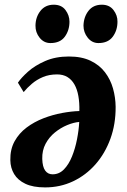

<svg xmlns="http://www.w3.org/2000/svg" viewBox="-20 -800 554 836"><path d="M58 -440Q72 -461 101.8 -487.8Q131.5 -514.5 176.5 -534.2Q221.5 -554 280 -554Q335.5 -554 374.2 -535.5Q413 -517 437 -485.5Q461 -454 472 -415Q483 -376 483.5 -335Q484 -260 460.8 -196Q437.5 -132 395.8 -84.5Q354 -37 298 -10.5Q242 16 176.5 16Q123.5 16 90.5 0.2Q57.5 -15.5 41.5 -42.2Q25.5 -69 25 -102.5Q24 -149.5 43.5 -184.8Q63 -220 96 -244.8Q129 -269.5 169.2 -285Q209.5 -300.5 250.2 -308Q291 -315.5 325.5 -316.5Q326.5 -352.5 321.2 -382Q316 -411.5 304 -432.5Q292 -453.5 273.2 -464.8Q254.5 -476 228.5 -476Q194 -476 166.8 -464.5Q139.5 -453 118.8 -435.2Q98 -417.5 83 -399ZM209 -41Q237.5 -41 258.5 -62.5Q279.5 -84 293.5 -118.8Q307.5 -153.5 315.2 -193Q323 -232.5 325 -269Q300.5 -267 272.2 -255.2Q244 -243.5 219 -223.2Q194 -203 178.5 -174Q163 -145 164 -108Q165 -73.5 176.8 -57.2Q188.5 -41 209 -41ZM199.5 -612.5Q171 -612.5 152.5 -635.8Q134 -659 134.5 -688.5Q135 -726 156.2 -752.8Q177.5 -779.5 214 -779.5Q248 -779.5 265.2 -756.2Q282.5 -733 282.5 -705.5Q282.5 -668 262.2 -640.2Q242 -612.5 199.5 -612.5ZM408.5 -612.5Q380.5 -612.5 362 -635.8Q343.5 -659 343.5 -688.5Q344.5 -726 365.2 -752.8Q386 -779.5 423.5 -779.5Q456.5 -779.5 474.2 -756.2Q492 -733 491.5 -705.5Q491.5 -668 471 -640.2Q450.5 -612.5 408.5 -612.5Z"/></svg>

Font: Merriweather 48pt ExtraBold
Style: Italic
Weight: 800
Italic angle: -7.8°
Version: Version 2.101